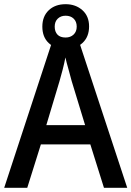

<svg xmlns="http://www.w3.org/2000/svg" viewBox="-20 -989 627 916"><path d="M476 -93 411 -300H175L110 -93H0L235 -809H351L587 -93ZM322 -602Q317 -623 307 -657.5Q297 -692 292 -715Q287 -688 278.5 -655Q270 -622 264 -602L201 -392H386ZM293 -755Q243 -755 212.5 -783.5Q182 -812 182 -862Q182 -911 212.5 -940Q243 -969 293 -969Q341 -969 373 -940.5Q405 -912 405 -863Q405 -813 373.5 -784Q342 -755 293 -755ZM293 -810Q316 -810 331 -824Q346 -838 346 -862Q346 -886 331.5 -900Q317 -914 293 -914Q270 -914 255.5 -900Q241 -886 241 -862Q241 -838 254 -824Q267 -810 293 -810Z"/></svg>

Font: Noto Sans Telugu UI SemiCondensed Medium
Style: Regular
Weight: 500
Width: 4
Designer: Jelle Bosma - Monotype Design Team
Foundry: Monotype Imaging Inc.
Version: Version 2.005; ttfautohint (v1.8.4.7-5d5b)